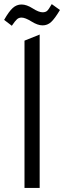

<svg xmlns="http://www.w3.org/2000/svg" viewBox="-50 -919 313 939"><path d="M69.8 0V-720.2L144 -750V0ZM7.8 -793 -29.8 -821.8Q-6.3 -863.3 12.5 -880.1Q31.2 -897 55.2 -897Q80.1 -897 109.9 -877.9Q139.6 -858.9 158.2 -858.9Q171.9 -858.9 179.7 -865.2Q187.5 -871.6 203.1 -898.9L243.2 -870.1Q217.8 -827.6 200 -811.3Q182.1 -794.9 158.2 -794.9Q134.3 -794.9 103.8 -814Q73.2 -833 55.2 -833Q42.5 -833 33.4 -825.2Q24.4 -817.4 7.8 -793Z"/></svg>

Font: LT Superior
Style: Regular
Weight: 400
Designer: Daniel Lyons
Foundry: LyonsType
Version: Version 1.000